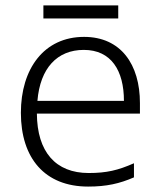

<svg xmlns="http://www.w3.org/2000/svg" viewBox="-20 -678 592 708"><path d="M416 -658H140V-610H416ZM290 -542C142 -542 57 -424 57 -262C57 -95 145 10 305 10C373 10 421 -1 474 -24V-76C415 -50 373 -40 307 -40C185 -40 117 -118 116 -259H496V-298C496 -440 426 -542 290 -542ZM289 -494C390 -494 437 -418 437 -306H118C128 -427 191 -494 289 -494Z"/></svg>

Font: Noto Sans Khmer UI Light
Style: Regular
Weight: 300
Designer: Danh Hong and the Monotype Design Team
Foundry: Monotype Imaging Inc.
Version: Version 2.002